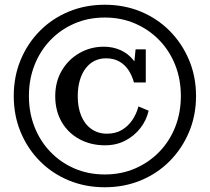

<svg xmlns="http://www.w3.org/2000/svg" viewBox="-20 -760 885 810"><path d="M427 -514Q401 -514 379.5 -503.5Q358 -493 342 -472.5Q326 -452 317 -422Q308 -392 308 -354Q308 -306 323 -270.5Q338 -235 366 -215.5Q394 -196 431 -196Q468 -196 494.5 -212Q521 -228 538.5 -254Q556 -280 564 -311L607 -293Q598 -253 572.5 -220Q547 -187 509 -167Q471 -147 423 -147Q363 -147 315 -173Q267 -199 240 -246Q213 -293 213 -354Q213 -415 240.5 -462Q268 -509 315 -536Q362 -563 418 -563Q456 -563 488.5 -548.5Q521 -534 543 -506Q565 -478 572 -435L542 -452L552 -552H595V-412H545Q537 -442 521.5 -465Q506 -488 482.5 -501Q459 -514 427 -514ZM102 -355Q102 -285 125.5 -225Q149 -165 192 -120Q235 -75 293.5 -49.5Q352 -24 422 -24Q492 -24 550.5 -49.5Q609 -75 652.5 -120Q696 -165 719.5 -225Q743 -285 743 -355Q743 -425 719.5 -485Q696 -545 652.5 -590Q609 -635 550.5 -660.5Q492 -686 422 -686Q352 -686 293.5 -660.5Q235 -635 192 -590Q149 -545 125.5 -485Q102 -425 102 -355ZM38 -355Q38 -437 67 -507Q96 -577 148 -629.5Q200 -682 270 -711Q340 -740 422 -740Q504 -740 574 -711Q644 -682 696 -629.5Q748 -577 777.5 -507Q807 -437 807 -355Q807 -273 777.5 -203Q748 -133 696 -80.5Q644 -28 574 1Q504 30 422 30Q340 30 270 1Q200 -28 148 -80.5Q96 -133 67 -203Q38 -273 38 -355Z"/></svg>

Font: Roboto Serif 36pt Medium
Style: Regular
Weight: 500
Designer: Greg Gazdowicz
Foundry: Commercial Type
Version: Version 1.008